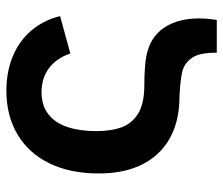

<svg xmlns="http://www.w3.org/2000/svg" viewBox="-70 -526 715 616"><g transform="rotate(-90 288.0 -217.5)"><path d="M277.8 0H272.7Q201.9 -2.3 149.6 -32.6Q97.3 -62.8 68.7 -119.7Q40 -176.6 40 -259.3Q40 -349.5 72.2 -416.3Q104.5 -483.1 164.6 -519Q224.7 -555 305.5 -555Q366.7 -555 416.2 -534.3Q465.8 -513.6 498.9 -474.6Q531.9 -435.6 544.8 -382.7L424.8 -349.8Q410.2 -393.8 378.2 -418Q346.2 -442.2 300.8 -442.2Q257.6 -442.2 229.7 -420.1Q201.8 -398 188.9 -358.9Q175.9 -319.8 175.8 -267.5Q175.8 -220.6 187.4 -187Q199.1 -153.5 230.4 -133.4Q261.7 -113.3 318.5 -112.5H322.5Q355.6 -112.5 386.3 -110Q417 -107.6 441.8 -99.2Q497.8 -79.8 522 -22.3Q546.2 35.2 532.5 120H427.3Q428.2 65.3 410.8 40.2Q393.3 15.2 364.2 8.7Q335 2.2 277.8 0Z"/></g></svg>

Font: Tap Sans
Style: Regular
Weight: 400
Designer: Tap Payments
Foundry: Tap Payments
Version: Version 1.001;Glyphs 3.1.2 (3151)